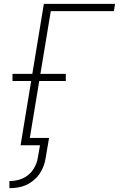

<svg xmlns="http://www.w3.org/2000/svg" viewBox="-20 -755 640 998"><path d="M29 223V186Q46 186 63 183Q80 180 96.5 173Q113 166 127.5 154Q142 142 152 127Q162 112 168.5 95.5Q175 79 177 62L188 0H87L142 -334H45V-371H148L208 -735H578L572 -697H244L190 -371H322V-334H184L135 -38H235L218 62Q215 84 207.5 105.5Q200 127 187 146.5Q174 166 155.5 181.5Q137 197 116 206.5Q95 216 73 219.5Q51 223 29 223Z"/></svg>

Font: Iosevka Extralight Extended
Style: Italic
Weight: 200
Width: 7
Italic angle: -9°
Monospace: yes
Designer: Belleve Invis
Foundry: Belleve Invis
Version: Version 32.5.0; ttfautohint (v1.8.4)